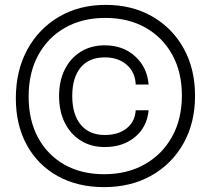

<svg xmlns="http://www.w3.org/2000/svg" viewBox="-20 -718 864 788"><path d="M222.5 -324Q222.5 -261 246 -214Q269.5 -167 311.8 -140.8Q354 -114.5 410 -114.5Q484.5 -114.5 534 -155.5Q583.5 -196.5 590 -265.5H537Q534 -218.5 499.8 -191.2Q465.5 -164 410 -164Q346.5 -164 311.5 -206Q276.5 -248 276.5 -324Q276.5 -399.5 311 -441Q345.5 -482.5 410 -482.5Q465.5 -482.5 500.2 -452Q535 -421.5 537 -371H590Q584 -442.5 534.2 -487.2Q484.5 -532 410 -532Q354 -532 311.8 -506Q269.5 -480 246 -433.2Q222.5 -386.5 222.5 -324ZM407 -3Q314 -3 244.2 -42.5Q174.5 -82 136 -153.5Q97.5 -225 97.5 -321.5Q97.5 -419 136.8 -491.5Q176 -564 247 -604.2Q318 -644.5 412 -644.5Q506.5 -644.5 577.2 -604.5Q648 -564.5 687.2 -493Q726.5 -421.5 726.5 -326Q726.5 -229.5 686.2 -157Q646 -84.5 574.2 -43.8Q502.5 -3 407 -3ZM780.5 -325Q780.5 -435 734 -519Q687.5 -603 604.8 -650.5Q522 -698 414 -698Q305 -698 221.8 -649Q138.5 -600 91.8 -513.8Q45 -427.5 45 -314.5Q45 -205 90 -123Q135 -41 216.5 4.5Q298 50 407 50Q517.5 50 601.5 2.5Q685.5 -45 733 -129.5Q780.5 -214 780.5 -325Z"/></svg>

Font: Overused Grotesk Light
Style: Regular
Weight: 300
Designer: RandomMaerks
Version: Version 0.005